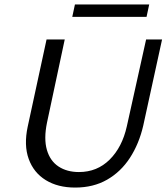

<svg xmlns="http://www.w3.org/2000/svg" viewBox="-20 -836 751 866"><path d="M319 10Q241 10 186.5 -23.5Q132 -57 109.5 -119Q87 -181 105 -265L190 -658H272L192 -283Q177 -210 191.5 -160Q206 -110 244 -85Q282 -60 336 -60Q418 -60 474.5 -116Q531 -172 552 -266L639 -658H711L626 -269Q607 -187 566 -124Q525 -61 463 -25.5Q401 10 319 10ZM306 -760 318 -816H653L641 -760Z"/></svg>

Font: Ysabeau Office Medium
Style: Italic
Weight: 500
Italic angle: -12°
Designer: Christian Thalmann (Catharsis Fonts)
Version: Version 2.001;gftools[0.9.30]; featfreeze: tnum,lnum,ss02